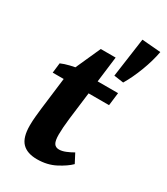

<svg xmlns="http://www.w3.org/2000/svg" viewBox="-174 -761 741 850"><g transform="rotate(30 196.5 -336.0)"><path d="M157 10Q106 10 80.5 -16.5Q55 -43 55 -104Q55 -127 57.5 -152Q60 -177 62 -194L87 -396L158 -554H234L192 -217Q189 -193 187.5 -171Q186 -149 186 -133Q186 -102 194 -89Q202 -76 220 -76Q235 -76 253.5 -83.5Q272 -91 289 -101L313 -55Q291 -33 250 -11.5Q209 10 157 10ZM26 -357 32 -408Q50 -416 76.5 -422.5Q103 -429 131 -432L175 -423H322L314 -357ZM269 -482 297 -682 393 -674Q384 -625 363.5 -571Q343 -517 318 -475Z"/></g></svg>

Font: Rasa
Style: Italic
Weight: 400
Italic angle: -7.10001°
Designer: Anna Giedrys (Yrsa+Rasa design), David Brezina (Yrsa art-direction, Rasa art-direction, design)
Foundry: Rosetta Type Foundry
Version: Version 2.004